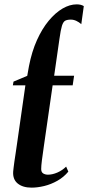

<svg xmlns="http://www.w3.org/2000/svg" viewBox="-20 -850 404 881"><path d="M125 11Q84.5 11 61.2 -8Q38 -27 40.5 -63Q41 -69.5 42.5 -81.5Q44 -93.5 46.2 -109.8Q48.5 -126 51.8 -147Q55 -168 58.5 -193L96.5 -458.5H39L42 -475.5L105 -502L113 -547Q126 -613.5 149.5 -665.8Q173 -718 203.5 -754.8Q234 -791.5 267 -810.8Q300 -830 332 -830Q342 -830 350 -828Q358 -826 364.5 -822L353 -739Q342.5 -748.5 330.2 -754.2Q318 -760 305 -760Q288.5 -760 279.2 -755Q270 -750 264.2 -731.5Q258.5 -713 253 -673L228.5 -502.5H320L313.5 -458.5H221.5L181.5 -181Q175.5 -139.5 172.2 -113.8Q169 -88 169 -74.5Q169 -60 178.2 -54.2Q187.5 -48.5 200 -48.5Q220.5 -48.5 243 -58.2Q265.5 -68 283.5 -85.5L293.5 -62.5Q272.5 -37 243.2 -20.5Q214 -4 183 3.5Q152 11 125 11Z"/></svg>

Font: Merriweather 144pt SemiBold
Style: Italic
Weight: 600
Italic angle: -7.8°
Version: Version 2.101